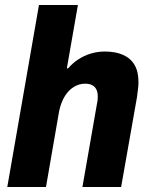

<svg xmlns="http://www.w3.org/2000/svg" viewBox="-20 -744 600 764"><path d="M9 0 135 -724H290L246 -472H251Q269 -493 292 -508Q315 -523 342 -531Q369 -539 397 -539Q440 -539 470 -525.5Q500 -512 515.5 -485.5Q531 -459 531 -418Q531 -404 529 -388.5Q527 -373 525 -357L462 0H308L366 -332Q368 -340 368.5 -347Q369 -354 369 -360Q369 -377 363.5 -388Q358 -399 347 -405Q336 -411 319 -411Q300 -411 283 -403Q266 -395 252.5 -380.5Q239 -366 229.5 -345.5Q220 -325 215 -300L163 0Z"/></svg>

Font: Archivo SemiCondensed ExtraBold
Style: Italic
Weight: 800
Width: 4
Italic angle: -10°
Designer: Hector Gatti
Foundry: Omnibus-Type
Version: Version 2.001